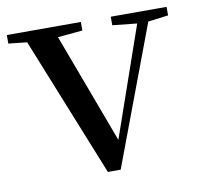

<svg xmlns="http://www.w3.org/2000/svg" viewBox="-74 -590 695 664"><g transform="rotate(-10 274.0 -258.5)"><path d="M356 -492 442 -483 308 -98 164 -484 251 -492V-522H-9V-492L56 -485L253 5H298L481 -483L552 -492V-522H356Z"/></g></svg>

Font: Source Han Serif SC Medium
Style: Regular
Weight: 500
Designer: Ryoko NISHIZUKA 西塚涼子 (kana & ideographs); Frank Grießhammer (Latin, Greek & Cyrillic); Wenlong ZHANG 张文龙 (bopomofo); San
Foundry: Adobe
Version: Version 2.003;hotconv 1.1.1;makeotfexe 2.6.0